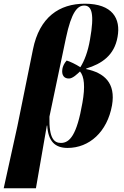

<svg xmlns="http://www.w3.org/2000/svg" viewBox="-51 -789 672 1037"><path d="M-31 228H143L202 -111H204C209 -27 245 10 314 10C431 10 528 -76 554 -220C575 -341 512 -396 414 -416L415 -419C498 -444 567 -490 584 -590C602 -688 557 -769 407 -769C270 -769 162 -697 127 -522L43 -108ZM278 -17C241 -17 213 -42 216 -159L305 -583C335 -726 368 -759 404 -759C445 -759 460 -714 435 -575C424 -510 405 -461 383 -426C358 -442 327 -457 309 -462C295 -447 288 -429 286 -417C280 -381 297 -364 322 -365C341 -365 364 -387 381 -403C404 -376 410 -322 394 -233C364 -60 326 -17 278 -17Z"/></svg>

Font: Noto Serif Display SemiCondensed ExtraBold
Style: Italic
Weight: 800
Width: 4
Italic angle: -12°
Designer: Monotype Design Team
Foundry: Monotype Imaging Inc.
Version: Version 2.009